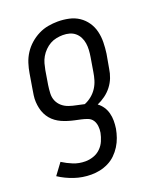

<svg xmlns="http://www.w3.org/2000/svg" viewBox="-139 -616 778 928"><g transform="rotate(-20 250.0 -152.5)"><path d="M170 223Q125 223 83.5 209Q42 195 7 172L50 114Q75 130 103.5 141.5Q132 153 165 153Q185 153 206 146Q227 139 243 123.5Q259 108 267.5 88Q276 68 280 48Q283 31 281 14Q279 -3 270.5 -16Q262 -29 246.5 -35Q231 -41 214.5 -44.5Q198 -48 182 -51.5Q166 -55 150 -60Q134 -65 119.5 -71.5Q105 -78 92 -87.5Q79 -97 69 -109Q59 -121 52 -135.5Q45 -150 41.5 -166Q38 -182 37 -198.5Q36 -215 38.5 -232.5Q41 -250 44 -267L56 -339Q60 -364 68 -389Q76 -414 90.5 -436.5Q105 -459 125.5 -477Q146 -495 170 -507Q194 -519 219.5 -523.5Q245 -528 269 -528Q298 -528 326 -522Q354 -516 376.5 -501Q399 -486 414.5 -463.5Q430 -441 436.5 -414Q443 -387 442.5 -358.5Q442 -330 438 -301L425 -228Q422 -206 413.5 -184Q405 -162 390 -142.5Q375 -123 355 -108.5Q335 -94 314 -85Q329 -74 339.5 -58.5Q350 -43 355 -24Q360 -5 360 15Q360 35 357 55Q353 77 345.5 98.5Q338 120 325.5 140Q313 160 296 176.5Q279 193 257.5 203.5Q236 214 214 218.5Q192 223 170 223ZM256 -108Q276 -116 293 -130Q310 -144 321.5 -162Q333 -180 339 -200Q345 -220 348 -240L360 -312Q363 -330 364 -347.5Q365 -365 362.5 -381.5Q360 -398 352.5 -413Q345 -428 332.5 -438.5Q320 -449 304 -453.5Q288 -458 270 -458Q254 -458 236.5 -454.5Q219 -451 204 -442.5Q189 -434 176 -421Q163 -408 154 -392.5Q145 -377 140.5 -360.5Q136 -344 133 -328L121 -255Q118 -235 117 -214Q116 -193 123.5 -175.5Q131 -158 145.5 -145.5Q160 -133 179 -126.5Q198 -120 217 -116.5Q236 -113 256 -108Z"/></g></svg>

Font: Iosevka Term Curly
Style: Italic
Weight: 400
Italic angle: -9°
Designer: Belleve Invis
Foundry: Belleve Invis
Version: Version 32.3.0